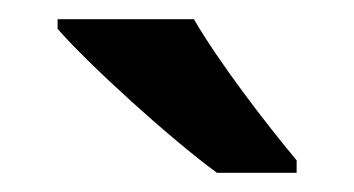

<svg xmlns="http://www.w3.org/2000/svg" viewBox="-20 -786 369 200"><path d="M182 -766H40V-756C72 -719 158 -641 206 -606H289V-619C258 -656 208 -721 182 -766Z"/></svg>

Font: Noto Sans Syriac SemiBold
Style: Regular
Weight: 600
Designer: Patrick Giasson and the Monotype Design Team
Foundry: Monotype Imaging Inc.
Version: Version 3.000